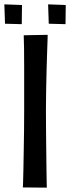

<svg xmlns="http://www.w3.org/2000/svg" viewBox="-45 -862 322 882"><path d="M64 -700 174 -702Q174 -702 173.5 -680.5Q173 -659 171.5 -622.5Q170 -586 169 -541Q168 -496 167 -448.5Q166 -401 166 -357Q166 -314 166.5 -265Q167 -216 167.5 -169Q168 -122 168.5 -83.5Q169 -45 169.5 -22.5Q170 0 170 0L60 -1Q60 -1 61 -23.5Q62 -46 62.5 -84Q63 -122 64 -168.5Q65 -215 65.5 -264Q66 -313 66 -355Q66 -402 66 -453.5Q66 -505 66 -553.5Q66 -602 65.5 -640.5Q65 -679 64 -700ZM-25 -842 56 -839 55 -751 -22 -753ZM176 -842 257 -839 256 -751 179 -753Z"/></svg>

Font: Truculenta SemiBold
Style: Regular
Weight: 600
Version: Version 1.002